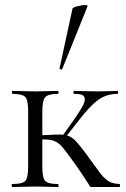

<svg xmlns="http://www.w3.org/2000/svg" viewBox="-20 -751 506 771"><path d="M230 -474Q230 -472 227 -472Q224 -472 221.5 -473.5Q219 -475 219 -476L271 -716Q273 -724 312 -730Q333 -732 332 -727ZM460 -12Q462 -12 462 -6Q462 0 460 0H350Q347 0 345.5 -0.5Q344 -1 342.5 -1.5Q341 -2 339.5 -5Q338 -8 335.5 -12Q333 -16 328 -23.5Q323 -31 317 -40.5Q311 -50 301 -64.5Q291 -79 279 -96Q243 -146 229.5 -161.5Q216 -177 199 -184.5Q182 -192 150 -191V-81Q150 -37 161.5 -24.5Q173 -12 213 -12Q215 -12 215 -6Q215 0 213 0Q201 0 170.5 -1Q140 -2 123 -2Q105 -2 73.5 -1Q42 0 29 0Q27 0 27 -6Q27 -12 29 -12Q70 -12 81.5 -24.5Q93 -37 93 -81V-305Q93 -349 81.5 -361.5Q70 -374 30 -374Q28 -374 28 -380Q28 -386 30 -386Q42 -386 73.5 -385Q105 -384 123 -384Q140 -384 171 -385Q202 -386 213 -386Q215 -386 215 -380Q215 -374 213 -374Q173 -374 161.5 -360.5Q150 -347 150 -303V-208Q219 -212 234 -210L276 -269Q299 -302 310 -321.5Q321 -341 320.5 -353Q320 -365 310 -369.5Q300 -374 277 -374Q275 -374 275 -380Q275 -386 277 -386Q290 -386 317.5 -385Q345 -384 374 -384Q395 -384 419 -385Q443 -386 452 -386Q454 -386 454 -380Q454 -374 452 -374Q408 -374 374.5 -350Q341 -326 296 -267L249 -207Q268 -202 284 -185Q300 -168 329 -129Q335 -120 338 -116Q347 -104 363 -82Q379 -60 385.5 -51.5Q392 -43 404.5 -32Q417 -21 429.5 -17Q442 -13 460 -12Z"/></svg>

Font: Cormorant Infant
Style: Regular
Weight: 400
Designer: Christian Thalmann (Catharsis Fonts)
Version: Version 1.000;PS 002.000;hotconv 1.0.88;makeotf.lib2.5.64775